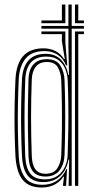

<svg xmlns="http://www.w3.org/2000/svg" viewBox="-20 -820 395 847"><path d="M164.7 7.2Q107.6 7.2 80 -26.7Q52.4 -60.5 48.2 -131Q45.5 -183.9 44.5 -239.1Q43.5 -294.3 44.5 -352Q45.4 -409.7 48.2 -469.8Q52 -539.3 82.7 -573.1Q113.3 -606.8 171.5 -606.8Q200.5 -606.8 224.4 -594.9Q248.4 -582.9 262.3 -559.4H265.8L253 -639V-669.3H162.8V-681.3H268.3V-631.8L276.7 -531.7L271.3 -531.8Q258.9 -562.4 234.4 -578.5Q209.9 -594.7 176.4 -594.7Q120.3 -594.7 93 -561.9Q65.8 -529.1 62.6 -470.1Q60.1 -413 59.1 -357.1Q58 -301.2 58.9 -245.2Q59.8 -189.1 62.6 -131.3Q66.1 -68.8 90.3 -36.8Q114.5 -4.8 167.7 -4.8Q205 -4.8 232.5 -24.1Q260 -43.4 272.2 -74H275.6L271.6 0H258L258.2 -6.7L262.3 -40.2H259.3Q245 -17.9 220.2 -5.3Q195.5 7.2 164.7 7.2ZM310.8 0V-681.3H350.2V-669.3H325.3V0ZM282.6 0 285.2 -115.8 281.8 -115.8Q274.9 -71.7 246 -44.2Q217.1 -16.8 171.2 -16.8Q125.8 -16.8 103 -44.4Q80.3 -72.1 76.9 -131.2Q74.5 -183.4 73.5 -238.2Q72.5 -292.9 73.3 -350.8Q74.1 -408.6 76.9 -469.7Q79.8 -523.5 105.3 -553Q130.8 -582.5 181.7 -582.5Q224.3 -582.5 249.5 -556Q274.8 -529.4 281 -489.7H284.4L281.8 -611.2V-693.4H162.8V-705.5H281.8V-800H296.3V-705.5H350.2V-693.4H296.3V0ZM177.8 -28.8Q211.7 -28.8 233.5 -44.2Q255.4 -59.6 266.3 -84Q277.3 -108.4 278.4 -135.7Q280.5 -192.3 281.3 -248.2Q282.1 -304.2 281.4 -359Q280.8 -413.8 278.6 -466.2Q277.4 -492.4 267.7 -516.2Q258.1 -540 237.8 -555.2Q217.6 -570.4 184 -570.4Q139.4 -570.4 116.4 -544.6Q93.5 -518.7 91.4 -469.8Q89.2 -408.7 88.5 -354.4Q87.8 -300 88.5 -245.9Q89.2 -191.8 91.4 -131.1Q93.4 -81.1 113.1 -55Q132.8 -28.8 177.8 -28.8ZM181.2 -41.3Q142.7 -41.3 125 -64.1Q107.3 -86.9 105.7 -131.4Q103.8 -190.3 103.2 -247.2Q102.5 -304.1 103.3 -359.6Q104 -415.2 105.7 -469.5Q107.2 -514 127.9 -536.4Q148.5 -558.8 186.1 -558.8Q229.6 -558.8 246.5 -530.3Q263.4 -501.9 264.7 -466.6Q266.7 -413.1 267.4 -358.8Q268.1 -304.5 267.4 -248.9Q266.8 -193.3 264.7 -135.9Q263.2 -95.9 242.7 -68.6Q222.2 -41.3 181.2 -41.3ZM181.4 -53.4Q216.7 -53.4 232.7 -77.5Q248.8 -101.7 250.2 -135.9Q252.4 -192.2 253 -248.3Q253.6 -304.4 252.9 -359.3Q252.2 -414.1 250.2 -466.4Q248.9 -498 235.6 -522.3Q222.3 -546.6 186.3 -546.6Q155.5 -546.6 138.6 -526.5Q121.7 -506.4 120.2 -469.6Q117 -385.1 117 -303.6Q117 -222.1 120.2 -131.3Q121.7 -93 135.9 -73.2Q150.2 -53.4 181.4 -53.4ZM162.8 -717.6V-729.7H253V-800H268.3V-717.6ZM310.8 -717.6V-800H325.3V-729.7H350.2V-717.6Z"/></svg>

Font: Big Shoulders Inline Thin
Style: Regular
Weight: 100
Designer: Patric King
Foundry: XO Type Co
Version: Version 2.002